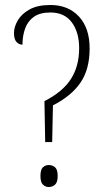

<svg xmlns="http://www.w3.org/2000/svg" viewBox="-20 -744 424 769"><path d="M161 -175 158 -339Q231 -376 264 -427.5Q297 -479 297 -551Q297 -615 267.5 -654.5Q238 -694 182 -694Q140 -694 115.5 -676.5Q91 -659 80.5 -629.5Q70 -600 70 -565Q56 -565 46 -576Q36 -587 36 -612Q36 -636 51 -662Q66 -688 98 -706Q130 -724 182 -724Q253 -724 296 -678Q339 -632 339 -550Q339 -466 302 -412.5Q265 -359 192 -322L189 -175ZM175 5Q162 5 152 -4.5Q142 -14 142 -39Q142 -65 152 -74Q162 -83 175 -83Q190 -83 200.5 -74Q211 -65 211 -39Q211 -14 200.5 -4.5Q190 5 175 5Z"/></svg>

Font: Noto Serif Bengali Condensed ExtraLight
Style: Regular
Weight: 200
Width: 3
Designer: Juan Bruce, Universal Thirst, Indian Type Foundry and the Monotype Design Team.
Foundry: Monotype Imaging Inc.
Version: Version 2.003; ttfautohint (v1.8.4.7-5d5b)